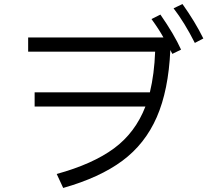

<svg xmlns="http://www.w3.org/2000/svg" viewBox="-20 -896 1040 948"><path d="M881 -876Q943 -789 984 -706L942 -684Q891 -785 837 -855ZM772 -824Q840 -726 874 -651L831 -630Q823 -646 821 -649Q812 -450 754 -317.5Q696 -185 584 -102Q472 -19 292 32L260 -37Q438 -86 543 -163.5Q648 -241 698 -370H151V-440H720Q742 -531 746 -641H119V-711H787Q765 -751 728 -802Z"/></svg>

Font: IBM Plex Sans SC
Style: Regular
Weight: 400
Designer: Mike Abbink; Paul van der Laan; Pieter van Rosmalen; Eunyou Noh; Wujin Sim; Chorong Kim; Dohee Lee; Yejin We; Jinhee Kim
Foundry: Sandoll Inc.
Version: Version 1.000